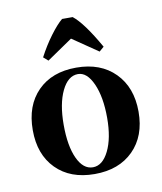

<svg xmlns="http://www.w3.org/2000/svg" viewBox="-64 -544 512 606"><g transform="rotate(-10 192.5 -241.0)"><path d="M192 -332Q270 -332 316 -285.5Q362 -239 362 -161Q362 -83 316 -37Q270 9 192 9Q114 9 68.5 -37Q23 -83 23 -161Q23 -240 68.5 -286Q114 -332 192 -332ZM194 -311Q162 -311 142 -269.5Q122 -228 122 -161Q122 -93 140.5 -53Q159 -13 190 -13Q221 -13 241 -53.5Q261 -94 261 -159Q261 -226 242 -268.5Q223 -311 194 -311ZM274 -369 192 -425 110 -369 95 -382Q114 -418 136 -447.5Q158 -477 175 -491H209Q242 -465 289 -382Z"/></g></svg>

Font: Katibeh
Style: Regular
Weight: 400
Designer: Arabic design by Kourosh Beigpour, Latin design by Eduardo Tunni, engineering by Lasse Fister
Version: Version 1.000